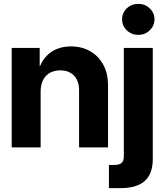

<svg xmlns="http://www.w3.org/2000/svg" viewBox="-20 -764 853 995"><path d="M190.6 -289.5V0H40.6V-515.6H185.7V-421.5H187.7Q205.7 -467.3 247 -495.4Q288.4 -523.4 348.2 -523.4Q403.7 -523.4 446.9 -498.9Q490.1 -474.3 515 -429Q539.8 -383.6 539.8 -320.9V0H389.8V-294.5Q389.8 -345 363.6 -372.2Q337.3 -399.4 291.8 -399.4Q262.7 -399.4 239.8 -387.2Q217 -375 203.8 -350.6Q190.6 -326.2 190.6 -289.5ZM544.5 210.9V90.6H572.9Q598.1 90.6 609.9 80.6Q621.7 70.5 621.7 45.7V-515.6H771.7V61.3Q771.7 136.4 730.4 173.7Q689.2 210.9 605.1 210.9ZM696.7 -583.2Q661.7 -583.2 637.1 -606.9Q612.5 -630.7 612.7 -663.7Q612.5 -697.2 637.1 -720.7Q661.7 -744.1 696.7 -744.1Q731.4 -744.1 755.9 -720.7Q780.5 -697.2 780.7 -663.7Q780.5 -630.7 755.9 -606.9Q731.4 -583.2 696.7 -583.2Z"/></svg>

Font: Inter Display V
Style: Regular
Weight: 400
Designer: Rasmus Andersson
Foundry: rsms
Version: Version 3.015;git-src